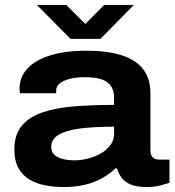

<svg xmlns="http://www.w3.org/2000/svg" viewBox="-20 -744 707 776"><path d="M237 12Q200 12 164.5 5.5Q129 -1 100.5 -17.5Q72 -34 55 -64Q38 -94 38 -140Q38 -199 67.5 -235Q97 -271 151 -289.5Q205 -308 278.5 -314Q352 -320 441 -320V-350Q441 -377 429 -395.5Q417 -414 391.5 -423Q366 -432 324 -432Q287 -432 261 -425Q235 -418 221 -406.5Q207 -395 207 -378V-367H61Q60 -371 59.5 -375.5Q59 -380 59 -385Q59 -432 90.5 -466.5Q122 -501 182.5 -520Q243 -539 329 -539Q413 -539 470.5 -521Q528 -503 558 -465Q588 -427 588 -366V-136Q588 -118 597 -108.5Q606 -99 622 -99H665V-5Q653 -1 628.5 5.5Q604 12 573 12Q535 12 510.5 2.5Q486 -7 472.5 -24.5Q459 -42 453 -63H446Q423 -41 392 -23.5Q361 -6 322 3Q283 12 237 12ZM281 -96Q309 -96 337 -103.5Q365 -111 388.5 -124.5Q412 -138 426.5 -158Q441 -178 441 -203V-232Q359 -232 302.5 -224.5Q246 -217 216.5 -199Q187 -181 187 -150Q187 -130 199.5 -118.5Q212 -107 233.5 -101.5Q255 -96 281 -96ZM129 -724H248L355 -617L294 -616L401 -724H521L386 -587H265Z"/></svg>

Font: Archivo SemiExpanded
Style: Bold
Weight: 700
Width: 6
Designer: Hector Gatti
Foundry: Omnibus-Type
Version: Version 2.001